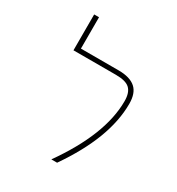

<svg xmlns="http://www.w3.org/2000/svg" viewBox="-166 -819 832 901"><g transform="rotate(30 250.0 -368.5)"><path d="M247.1 -23.4Q408.2 -251 408.2 -431.6Q408.2 -478.5 385.7 -499Q364.3 -518.6 311.5 -518.6H81.1V-712.9H107.4V-543H311.5Q374 -543 404.3 -515.6Q433.6 -489.3 433.6 -431.6Q433.6 -338.9 394.5 -236.3Q355.5 -134.8 278.3 -23.4Z"/></g></svg>

Font: Mgen+ 1m thin
Style: Regular
Weight: 100
Designer: [Source Han Sans]
Ryoko NISHIZUKA  (kana & ideographs); Paul D. Hunt (Latin, Greek & Cyrillic); Wenlong ZHANG  (bopomofo
Version: Version 1.059.20150602